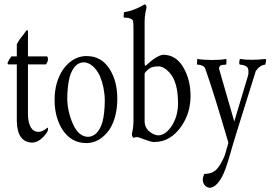

<svg xmlns="http://www.w3.org/2000/svg" viewBox="-20 -684 1275 892"><path d="M129.9 -21.5Q60.5 -23.4 58.1 -119.6V-384.8H18.6Q13.2 -390.1 15.4 -392.8Q17.6 -395.5 17.6 -397Q19 -398.4 20.5 -402.8Q21.5 -405.8 23.4 -408.7L29.8 -417Q31.2 -418.9 32.7 -421.9H58.1V-478.5Q69.8 -500.5 79.3 -511.5Q88.9 -522.5 90.3 -524.9Q91.8 -527.3 92.8 -529.1Q93.8 -530.8 95.2 -532.2Q96.7 -533.7 97.7 -535.2Q98.6 -536.6 100.6 -540.5Q100.6 -540.5 103.5 -542.5Q109.4 -545.4 109.9 -539.6V-421.9H198.7Q203.1 -418 202.9 -407.7Q202.6 -397.5 193.4 -384.8H109.9V-146.5Q114.3 -73.7 156.7 -71.3Q178.7 -71.3 200.7 -91.3Q206.1 -85 200.7 -74.7V-73.7L199.7 -71.3Q167 -22.5 129.9 -21.5Z M370.6 -394.5Q324.2 -394.5 303.7 -326.7Q303.2 -325.2 303.2 -324.7Q293 -283.7 292.5 -227.5Q292.5 -225.6 292.5 -225.1Q293 -167 319.3 -106.9Q345.7 -48.8 389.6 -48.3Q435.5 -50.3 456.1 -117.2Q466.3 -158.2 466.8 -214.8Q466.8 -216.3 466.8 -217.8Q466.3 -276.9 443.8 -332Q413.1 -391.6 370.6 -394.5ZM486.8 -367.2Q524.9 -309.6 524.9 -225.6Q524.9 -139.6 489.3 -83.5Q445.3 -19.5 379.9 -19Q379.9 -19 379.4 -19.5Q314.5 -19.5 273.4 -76.7Q233.9 -135.3 233.6 -219Q233.4 -302.7 273.4 -361.8Q318.4 -423.8 383.8 -423.8Q383.8 -423.8 384.3 -423.3Q448.7 -423.3 486.8 -367.2Z M657.2 -378.9Q710 -428.2 739.7 -429.7Q798.8 -428.2 832 -370.6Q865.2 -313.5 865.2 -237.8Q865.2 -160.6 824.2 -99.6Q772.9 -24.9 699.2 -24.4H693.8Q680.2 -24.9 651.1 -36.1Q622.1 -47.4 615.7 -47.4Q609.4 -47.4 601.1 -43.5Q592.8 -47.9 592.8 -62.5Q599.6 -89.4 600.1 -120.6V-538.6Q600.1 -579.6 598.1 -587.4Q590.8 -602.1 555.7 -602.5Q553.7 -604.5 554.7 -613Q555.7 -621.6 555.7 -627Q603 -634.3 651.9 -663.6Q660.2 -663.6 660.6 -647.9L655.3 -623.5Q651.9 -603 651.9 -582.5V-390.6Q652.3 -379.4 655.3 -378.9ZM651.9 -341.8V-119.6Q652.8 -87.9 679.2 -68.8Q699.2 -55.7 714.4 -55.2H716.8Q749.5 -56.6 778.3 -99.6Q806.2 -144 807.1 -200.2V-206.5Q806.6 -302.7 768.1 -346.2Q740.2 -376.5 714.4 -376Q714.4 -376 713.9 -375.5Q688 -375.5 673.3 -365.2Q652.8 -349.1 651.9 -341.8Z M896.5 -410.2Q925.8 -405.3 965.8 -405.3Q1005.9 -405.3 1031.2 -410.2Q1033.7 -397 1030.3 -383.8Q1010.3 -383.3 1002.9 -378.9Q996.6 -370.1 997.6 -364.7L1068.4 -119.6L1129.9 -324.7Q1130.4 -328.1 1132.6 -333Q1134.8 -337.9 1134 -356.4Q1133.3 -375 1114.7 -379.9Q1112.8 -380.9 1110.4 -381.3Q1107.9 -381.8 1106.2 -382.3Q1104.5 -382.8 1094.7 -383.8Q1090.3 -385.7 1091.8 -397.2Q1093.3 -408.7 1094.7 -410.2Q1117.7 -406.2 1150.1 -406.2Q1182.6 -406.2 1213.4 -410.2Q1218.3 -403.3 1214.8 -395L1212.4 -383.8Q1188 -381.8 1168.5 -354.5Q1064.9 -25.9 1048.8 33.2Q1027.3 109.4 1011.7 136.7Q984.4 187.5 953.6 188.5Q924.3 183.6 921.9 150.4Q922.4 137.7 929.2 124Q958 123.5 974.6 112.5Q991.2 101.6 1006.8 74Q1022.5 46.4 1026.9 29.1Q1031.2 11.7 1033 7.3Q1034.7 2.9 1035.6 -0.5Q1036.6 -3.9 1037.4 -7.1Q1038.1 -10.3 1038.6 -12.7Q1040.5 -17.6 1041 -19.5V-21Q971.7 -258.8 933.1 -366.2Q925.8 -382.8 896.5 -383.8Q894.5 -385.7 895.5 -395Q896.5 -404.3 896.5 -410.2Z"/></svg>

Font: AMoshref-Thulth
Style: Regular
Weight: 400
Designer: Ali Moshref
Foundry: Ali Moshref
Version: Version 0.1